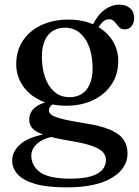

<svg xmlns="http://www.w3.org/2000/svg" viewBox="-20 -563 598 828"><path d="M341.5 -32Q271 -43.5 239.2 -52.5Q207.5 -61.5 199.2 -70Q191 -78.5 191 -87Q191 -97 198.5 -105.5Q206 -114 224.5 -122.5L211.5 -129.5Q171 -123 148 -110.5Q125 -98 115.5 -81.8Q106 -65.5 106 -47.5Q106 -26 119.5 -10Q133 6 171.2 19.2Q209.5 32.5 283.5 44.5Q344 54.5 377.5 66.5Q411 78.5 424 93.2Q437 108 437 126.5Q437 151.5 420.8 169.8Q404.5 188 370.8 197.8Q337 207.5 284 207.5Q191.5 207.5 153.2 179.8Q115 152 115 107.5Q115 78 143 54.2Q171 30.5 226 23.5L215.5 9Q113 21.5 72.8 54.8Q32.5 88 32.5 129Q32.5 162 55.8 188.2Q79 214.5 130.5 229.8Q182 245 267.5 245Q394.5 245 462.2 204Q530 163 530 99Q530 64 512.5 38.8Q495 13.5 453.8 -4Q412.5 -21.5 341.5 -32ZM364.5 -427.5 391 -422Q410.5 -457 423 -468.5Q435.5 -480 450 -480Q462 -480 469.5 -473.5Q477 -467 483 -458.5Q489 -450 496.8 -443.2Q504.5 -436.5 518 -436.5Q536.5 -436.5 547.5 -450Q558.5 -463.5 558.5 -486Q558.5 -512.5 540.8 -527.8Q523 -543 494.5 -543Q462 -543 432.2 -521.8Q402.5 -500.5 381 -458ZM490 -299.5Q490 -350.5 463.2 -391Q436.5 -431.5 388.2 -455Q340 -478.5 275 -478.5Q209 -478.5 158 -454.5Q107 -430.5 78.5 -387.2Q50 -344 50 -286.5Q50 -236 77 -195.2Q104 -154.5 152.2 -130.8Q200.5 -107 265 -107Q331 -107 381.8 -131.2Q432.5 -155.5 461.2 -199Q490 -242.5 490 -299.5ZM256 -443.5Q307.5 -445.5 340.2 -404.8Q373 -364 378.5 -292Q383.5 -223 358.8 -184.5Q334 -146 284 -144Q249.5 -142.5 223.2 -160.5Q197 -178.5 181 -213Q165 -247.5 161.5 -295Q158 -341.5 168 -374.2Q178 -407 200.2 -424.5Q222.5 -442 256 -443.5Z"/></svg>

Font: Fraunces
Style: Regular
Weight: 400
Version: Version 1.000;[b76b70a41]